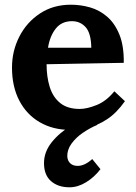

<svg xmlns="http://www.w3.org/2000/svg" viewBox="-20 -536 578 816"><path d="M278 16Q205 16 149 -16.5Q93 -49 62 -108.5Q31 -168 31 -249Q31 -319 62 -380Q93 -441 149.5 -478.5Q206 -516 281 -516Q323 -516 363 -504.5Q403 -493 435.5 -465Q468 -437 487.5 -389Q507 -341 506 -269L178 -263Q178 -209 191.5 -166Q205 -123 236 -98Q267 -73 319 -73Q349 -73 390.5 -89.5Q432 -106 466 -148L511 -106Q475 -55 434 -28.5Q393 -2 352.5 7Q312 16 278 16ZM184 -333H368Q367 -395 344 -420.5Q321 -446 286 -446Q242 -446 217 -414.5Q192 -383 184 -333ZM275 260Q227 260 197 234Q167 208 167 157Q167 110 199.5 69Q232 28 284 -3Q336 -34 393 -51V-5Q362 8 332 28.5Q302 49 283.5 75Q265 101 266 129Q267 147 278.5 158Q290 169 310 169Q340 169 372 140L407 183Q381 217 346 238.5Q311 260 275 260Z"/></svg>

Font: Lora
Style: Bold
Weight: 700
Designer: Olga Karpushina, Alexei Vanyashin (Cyrillic)
Foundry: Cyreal
Version: Version 3.006; ttfautohint (v1.8.4.7-5d5b);gftools[0.9.30]